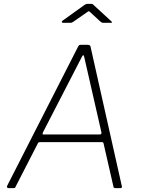

<svg xmlns="http://www.w3.org/2000/svg" viewBox="-20 -974 740 994"><path d="M24 0Q20 0 17.5 -3Q15 -6 16 -10L384 -732Q387 -738 390 -740Q393 -742 400 -742H433Q441 -742 445 -739Q449 -736 449 -731L611 -9Q612 -5 610 -2.5Q608 0 603 0H579Q567 0 567 -9L516 -232Q515 -238 508 -238H186Q178 -238 175 -230L60 -6Q59 -2 56.5 -1Q54 0 49 0H24ZM497 -278Q507 -278 505 -289L416 -679Q414 -689 410.5 -688Q407 -687 402 -676L203 -290Q200 -283 200 -280.5Q200 -278 204 -278ZM499 -863 447 -911Q440 -917 438.5 -916Q437 -915 428 -909L359 -861Q353 -857 350.5 -856.5Q348 -856 343 -856H306Q301 -856 300 -859.5Q299 -863 304 -867L414 -946Q419 -950 423.5 -952Q428 -954 435 -954H453Q459 -954 462 -950.5Q465 -947 468 -945L555 -865Q560 -861 560 -858.5Q560 -856 554 -856H513Q509 -856 506 -858Q503 -860 499 -863Z"/></svg>

Font: Libre Franklin Thin
Style: Italic
Weight: 100
Italic angle: -8°
Designer: Pablo Impallari, Rodrigo Fuenzalida, Nhung Nguyen
Foundry: Impallari Type
Version: Version 3.000